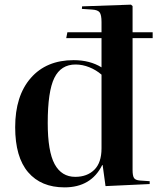

<svg xmlns="http://www.w3.org/2000/svg" viewBox="-20 -787 684 821"><path d="M255.9 14.2Q155.8 14.2 100.3 -50.5Q44.9 -115.2 44.9 -243.2Q44.9 -377 111.6 -453.4Q178.2 -529.8 294.9 -529.8Q364.3 -529.8 414.1 -499V-624H263.2L268.1 -648.9H414.1V-692.9Q414.1 -723.1 406.2 -733.9Q398.4 -744.6 374 -746.1L330.1 -749L331.1 -759.8L540 -767.1L546.9 -761.2V-648.9H632.8V-624H546.9V-60.1Q546.9 -35.2 553 -25.9Q559.1 -16.6 578.1 -15.1L620.1 -12.2V0L431.2 8.8L418.9 -81.1H417Q369.6 14.2 255.9 14.2ZM301.8 -30.8Q352.5 -30.8 383.3 -61Q414.1 -91.3 414.1 -152.8V-467.8Q391.1 -487.8 361.8 -499.5Q332.5 -511.2 303.2 -511.2Q240.7 -511.2 212.4 -453.9Q184.1 -396.5 184.1 -261.2Q184.1 -139.6 213.6 -85.2Q243.2 -30.8 301.8 -30.8Z"/></svg>

Font: Display Semibold
Style: Regular
Weight: 600
Designer: Latin by Veronika Burian and Jose Scaglione. Greek by Irene Vlachou. Cyrillic by Vera Evstafieva.
Foundry: TypeTogether
Version: Version 3.002